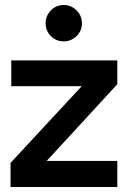

<svg xmlns="http://www.w3.org/2000/svg" viewBox="-20 -746 509 766"><path d="M22 0V-96L370 -471L360 -402H25V-505H448V-410L101 -33L108 -104H448V0ZM234 -581Q204 -581 183 -602Q162 -623 162 -654Q162 -683 183 -704.5Q204 -726 235 -726Q264 -726 285.5 -704.5Q307 -683 307 -653Q307 -623 285.5 -602Q264 -581 234 -581Z"/></svg>

Font: Fustat
Style: Bold
Weight: 700
Designer: Mohamed Gaber, Khaled Hosny, Laura Garcia Mut
Foundry: Kief Type Foundry, Alif Type Foundry, Hard Type Foundry
Version: Version 1.007